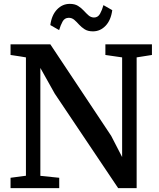

<svg xmlns="http://www.w3.org/2000/svg" viewBox="-20 -972 820 992"><path d="M34.5 0V-53.5L114 -64V-675.5Q101 -678 87.5 -680Q74 -682 61 -684Q48 -686 34.5 -688V-743H240L554.5 -270L611 -160.5V-675.5L524.5 -688V-743H765V-688L686 -675.5V0H590.5L263 -488L188.5 -621V-63.5L286 -53.5V0ZM460 -810Q434 -810 417.2 -820.8Q400.5 -831.5 388.2 -845.2Q376 -859 363.8 -869.5Q351.5 -880 335.5 -880Q314 -880 303.5 -861Q293 -842 285.5 -816.5L240 -842.5Q247 -894.5 274.8 -923.2Q302.5 -952 340.5 -952Q366.5 -952 383.2 -941.5Q400 -931 412.8 -917Q425.5 -903 437.5 -892.5Q449.5 -882 465.5 -881.5Q486 -881.5 496.8 -900.8Q507.5 -920 514.5 -945.5L560 -919.5Q553 -867.5 525.5 -838.8Q498 -810 460 -810Z"/></svg>

Font: Merriweather SemiBold
Style: Regular
Weight: 600
Version: Version 2.100